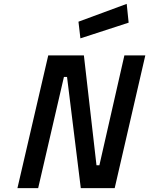

<svg xmlns="http://www.w3.org/2000/svg" viewBox="-20 -971 770 991"><path d="M385 -859 634 -951 644 -854 395 -773ZM229 -685H413L478 -118H493L622 -685H730L572 0H397L326 -574H310L177 0H70Z"/></svg>

Font: Cairo SemiBold
Style: Italic
Weight: 600
Italic angle: -13°
Designer: Mohamed Gaber, Accademia di Belle Arti di Urbino and others
Foundry: Kief Type Foundry, Accademia di Belle Arti di Urbino and others
Version: Version 3.011